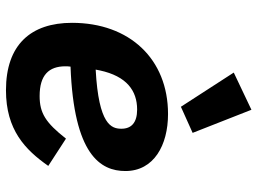

<svg xmlns="http://www.w3.org/2000/svg" viewBox="-129 -717 858 640"><g transform="rotate(90 300.0 -397.0)"><path d="M280.9 12.1C413 12.1 479 -51.8 533 -128.9L442.1 -187.9C388.8 -120 356.9 -100.1 300.1 -100.1C230.1 -100.1 201 -131 201 -186.1C201 -191.1 201 -195 202.1 -203.1C496.1 -214.1 550.1 -302.9 550.1 -386C550.1 -480.8 464.1 -528.1 360.1 -528.1C176.8 -528.1 56.1 -399.9 56.1 -208.1C56.1 -71 128.9 12.1 280.9 12.1ZM212 -286.9 214.8 -301.1C234 -389.9 282 -425.1 345.2 -425.1C388.8 -425.1 409.1 -405.9 409.1 -372.9C409.1 -339.8 397 -296.9 212 -286.9ZM221.9 -747.2 335.9 -571 422.9 -610.1 345.9 -806.1Z"/></g></svg>

Font: Margiela Mono Italic Bold It
Style: Regular
Weight: 700
Designer: Mike Abbink, Paul van der Laan, Pieter van Rosmalen
Foundry: Bold Monday
Version: Version 2.003 2021